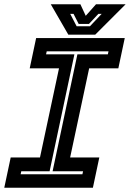

<svg xmlns="http://www.w3.org/2000/svg" viewBox="-37 -878 608 898"><path d="M-17 0 13 -141.5H150L239 -558.5H102L132 -700H546.5L516.5 -558.5H380L291 -141.5H427.5L397.5 0ZM59.5 -63H348.5L351.5 -77H209L325 -624H467.5L470.5 -638H181.5L178.5 -624H311L195 -77H62.5ZM282.5 -716 200.5 -858H339L364 -804L412 -858H550.5L408.5 -716ZM321.5 -755H383.5L438.5 -813H423L379 -766H331L307 -813H291.5Z"/></svg>

Font: Tourney
Style: Bold Italic
Weight: 700
Italic angle: -12°
Version: Version 1.015